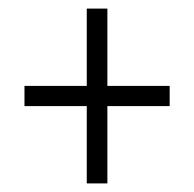

<svg xmlns="http://www.w3.org/2000/svg" viewBox="-20 -546 451 447"><path d="M182 -299V-119H230V-299H375V-346H230V-526H182V-346H37V-299Z"/></svg>

Font: Noto Sans Gurmukhi UI ExtraCondensed Light
Style: Regular
Weight: 300
Width: 2
Designer: Jelle Bosma - Monotype Design Team
Foundry: Monotype Imaging Inc.
Version: Version 2.004